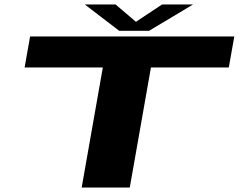

<svg xmlns="http://www.w3.org/2000/svg" viewBox="-20 -838 1079 858"><path d="M345 0 439.5 -536.5H90L114.5 -675H1027L1002.5 -536.5H654.5L560 0ZM512.5 -700.5 359 -818H496.5L587.5 -740.5L704 -818H842.5L646.5 -700.5Z"/></svg>

Font: Anybody UltraExpanded Regular
Style: Bold Italic
Weight: 700
Width: 9
Italic angle: -10°
Designer: Tyler Finck
Foundry: Etcetera Type Company
Version: Version 1.010; ttfautohint (v1.8.3) -l 8 -r 50 -G 200 -x 14 